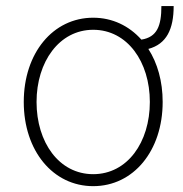

<svg xmlns="http://www.w3.org/2000/svg" viewBox="-20 -613 615 644"><path d="M521.3 -592.7C521.3 -526.3 507.1 -488.6 454.2 -480.1C413 -526.3 356.9 -553.6 292.6 -553.6C157.7 -553.6 59.7 -435 59.7 -271C59.7 -107.2 157.7 11.4 292.6 11.4C427.6 11.4 525.6 -107.2 525.6 -271C525.6 -340.2 508.2 -401.3 477.6 -448.9C538.7 -465.2 562.5 -515.3 562.5 -592.7ZM292.6 -28.8C177.9 -28.8 102.6 -135.7 102.6 -271C102.6 -405.5 178.6 -513.1 292.6 -513.1C407 -513.1 482.6 -405.9 482.6 -271C482.6 -135.7 407.3 -28.8 292.6 -28.8Z"/></svg>

Font: Karasuma Gothic
Style: Thin
Weight: 200
Designer: Rasmus Andersson / Ryoko Ishizuka
Foundry: rsms
Version: Version 1.00